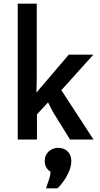

<svg xmlns="http://www.w3.org/2000/svg" viewBox="-20 -755 541 1039"><path d="M76 0V-735H179V-332L177 -254L352 -459H485L312 -267L486 0H359L266 -150L240 -201L180 -136V0ZM229 264Q237 240 244.5 218.5Q252 197 254 175Q222 154 222 116Q222 85 243 65Q264 45 295 45Q327 45 346.5 65Q366 85 366 116Q366 145 352 176Q338 207 320 231Q302 255 291 264Z"/></svg>

Font: Alata
Style: Regular
Weight: 400
Designer: Spyros Zevelakis, Eben Sorkin
Foundry: Spyros Zevelakis
Version: Version 1.005; ttfautohint (v1.8.4.7-5d5b)